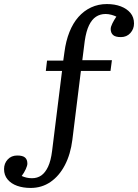

<svg xmlns="http://www.w3.org/2000/svg" viewBox="-112 -737 681 947"><path d="M39 190Q2 190 -27.5 179.5Q-57 169 -74.5 148Q-92 127 -92 97Q-92 69 -74 49.5Q-56 30 -27 30Q0 30 11.5 40Q23 50 23 70Q23 80 15 97.5Q7 115 -5 131Q6 136 18.5 139Q31 142 46 142Q72 142 91.5 128.5Q111 115 125 85.5Q139 56 145 7L194 -387H114L120 -438H200L206 -481Q213 -535 230.5 -579Q248 -623 275 -653.5Q302 -684 337.5 -700.5Q373 -717 415 -717Q454 -717 484 -705.5Q514 -694 531.5 -673Q549 -652 549 -621Q549 -594 531 -574Q513 -554 484 -554Q457 -554 445.5 -564.5Q434 -575 434 -594Q434 -605 442.5 -622Q451 -639 462 -655Q452 -660 437.5 -664Q423 -668 409 -668Q382 -668 361.5 -654.5Q341 -641 327 -612Q313 -583 306 -535L294 -440H440L433 -387H287L245 -48Q236 24 208 77.5Q180 131 137 160.5Q94 190 39 190Z"/></svg>

Font: Literata 18pt
Style: Regular
Weight: 400
Designer: Latin by Veronika Burian and Jose Scaglione. Greek by Irene Vlachou. Cyrillic by Vera Evstafieva.
Foundry: TypeTogether
Version: Version 3.103;gftools[0.9.29]